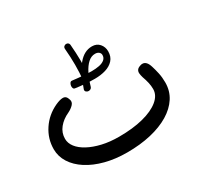

<svg xmlns="http://www.w3.org/2000/svg" viewBox="-151 -919 1182 1128"><g transform="rotate(-30 439.5 -355.0)"><path d="M411 11Q331 11 264 -6.5Q197 -24 148 -55.5Q99 -87 72 -129.5Q45 -172 45 -221Q45 -292 84.5 -351.5Q124 -411 191 -442Q222 -456 241 -456Q253 -456 260.5 -449.5Q268 -443 273 -427Q280 -408 265 -392Q250 -376 227 -365Q185 -346 159 -314Q133 -282 133 -241Q133 -211 153.5 -184.5Q174 -158 212 -137.5Q250 -117 301.5 -105Q353 -93 415 -93Q509 -93 579 -111Q649 -129 688.5 -161.5Q728 -194 728 -236Q728 -258 723 -280Q718 -302 709 -327Q704 -344 703 -356.5Q702 -369 708.5 -378.5Q715 -388 731 -393Q735 -395 739 -395.5Q743 -396 748 -396Q761 -396 771.5 -385Q782 -374 789 -350Q796 -328 802.5 -298.5Q809 -269 809 -234Q809 -177 780 -132Q751 -87 698 -55Q645 -23 572 -6Q499 11 411 11ZM417 -431Q415 -423 408.5 -419Q402 -415 394 -415Q385 -415 378 -421.5Q371 -428 374 -438Q407 -535 447.5 -584Q488 -633 541 -633Q573 -633 591.5 -611.5Q610 -590 610 -560Q610 -524 589.5 -501.5Q569 -479 535.5 -469Q502 -459 462 -459Q428 -459 393.5 -462Q359 -465 332 -469Q324 -470 321 -477.5Q318 -485 319.5 -494.5Q321 -504 326 -511Q331 -518 339 -517Q357 -515 379.5 -512.5Q402 -510 425.5 -508.5Q449 -507 468 -507Q496 -507 519 -511.5Q542 -516 556 -527.5Q570 -539 570 -558Q570 -570 560.5 -578Q551 -586 535 -586Q509 -586 487 -566Q465 -546 447.5 -511Q430 -476 417 -431ZM397 -486Q402 -537 402 -588.5Q402 -640 397 -698Q396 -709 402.5 -715Q409 -721 417 -721Q425 -721 430.5 -716.5Q436 -712 437 -704Q442 -646 442.5 -592Q443 -538 437 -486Z"/></g></svg>

Font: Playpen Sans Arabic
Style: Regular
Weight: 400
Designer: Azza Alameddine, Laura Meseguer, Veronika Burian, José Scaglione
Foundry: TypeTogether
Version: Version 2.000